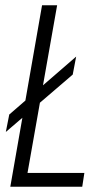

<svg xmlns="http://www.w3.org/2000/svg" viewBox="-20 -706 390 726"><path d="M19 0 139 -686H196L84 -52H299L291 0ZM2 -207 15 -273 268 -492 255 -424Z"/></svg>

Font: Archivo ExtraCondensed ExtraLight
Style: Italic
Weight: 250
Width: 2
Italic angle: -10°
Designer: Hector Gatti
Foundry: Omnibus-Type
Version: Version 2.001